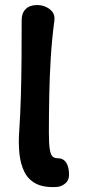

<svg xmlns="http://www.w3.org/2000/svg" viewBox="-20 -733 336 762"><path d="M205 9Q153 12 122 -4.5Q91 -21 76 -52.5Q61 -84 57 -124.5Q53 -165 56 -207Q61 -282 63 -356.5Q65 -431 65.5 -505Q66 -579 66 -654Q66 -681 82 -697Q98 -713 127 -713Q146 -713 162.5 -705.5Q179 -698 188.5 -685Q198 -672 196 -653Q186 -578 181.5 -504Q177 -430 175.5 -355.5Q174 -281 174 -206Q174 -163 177.5 -141Q181 -119 188.5 -112Q196 -105 209 -105Q231 -105 242.5 -88Q254 -71 254 -39Q254 -17 238.5 -4.5Q223 8 205 9Z"/></svg>

Font: Winky Sans Medium
Style: Regular
Weight: 500
Designer: Simon Atzbach
Foundry: typofactur
Version: Version 1.205